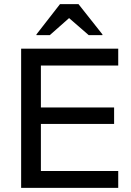

<svg xmlns="http://www.w3.org/2000/svg" viewBox="-20 -911 635 931"><path d="M553.3 0H82.5V-675H553.3V-593.3H178.3V-390H533.3V-310H178.3V-81.7H553.3ZM156.7 -740.8V-744.2L270.8 -890.8H360.8L476.7 -744.2V-740.8H410L315 -823.3L221.7 -740.8Z"/></svg>

Font: Funnel Display Light
Style: Regular
Weight: 400
Version: Version 1.000